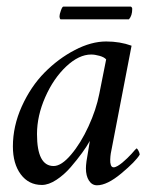

<svg xmlns="http://www.w3.org/2000/svg" viewBox="-20 -549 478 575"><path d="M297.9 -424.8Q339.4 -424.8 374 -412.1L314.5 -103.5Q313 -97.7 311.8 -89.6Q310.5 -81.5 310.1 -71.5Q309.6 -61.5 312 -54.7Q314.5 -47.9 320.3 -47.9Q325.2 -47.9 332.3 -52Q339.4 -56.2 346.4 -62Q353.5 -67.9 361.1 -75.2Q368.7 -82.5 374 -88.4Q379.4 -94.2 383.8 -99.6L388.7 -104.5Q391.1 -104.5 394.8 -97.4Q398.4 -90.3 398.4 -85.9Q386.2 -65.4 343.5 -29.8Q300.8 5.9 270.5 5.9Q255.4 5.9 246.3 -8.3Q237.3 -22.5 237.3 -44.9Q237.3 -61 244.1 -96.7Q248 -120.1 249 -127Q240.2 -110.8 225.8 -91.1Q211.4 -71.3 191.7 -48.3Q171.9 -25.4 148.7 -10.3Q125.5 4.9 105.5 4.9Q65.9 4.9 42.2 -26.9Q18.6 -58.6 18.6 -110.4Q18.6 -171.4 45.4 -230.7Q72.3 -290 113.5 -331.8Q154.8 -373.5 204.1 -399.2Q253.4 -424.8 297.9 -424.8ZM252.9 -385.7Q216.3 -385.7 178.2 -349.9Q140.1 -314 115.5 -258.1Q90.8 -202.1 90.8 -147.5Q90.8 -51.8 140.6 -51.8Q164.1 -51.8 193.1 -86.2Q222.2 -120.6 245.1 -170.7Q268.1 -220.7 277.3 -267.6L297.9 -371.1Q292 -377.9 278.1 -381.8Q264.2 -385.7 252.9 -385.7ZM366.2 -491.2H161.1Q158.2 -494.1 158.2 -500Q158.2 -505.9 162.4 -517.6Q166.5 -529.3 169.9 -529.3H371.1Q372.6 -529.3 374.3 -527.3Q376 -525.4 376 -522.5Q376 -502 366.2 -491.2Z"/></svg>

Font: Crimson
Style: Italic
Weight: 400
Italic angle: -11°
Version: Version 0.8